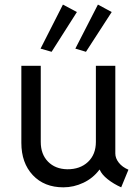

<svg xmlns="http://www.w3.org/2000/svg" viewBox="-20 -802 602 830"><path d="M253.9 7.8Q171.4 7.8 121.8 -44.9Q72.3 -97.7 72.3 -184.6V-517.6H156.2V-188.5Q156.2 -135.3 187.5 -103.3Q218.8 -71.3 270.5 -70.3Q326.2 -69.8 360.4 -102.1Q394.5 -134.3 394.5 -188.5V-517.6H478.5V-138.7Q478.5 -117.7 493.7 -98.6Q508.8 -79.6 535.2 -68.4L503.9 7.8Q471.2 -6.8 445.6 -27.1Q419.9 -47.4 411.1 -68.4H409.7Q382.3 -31.7 340.6 -12Q298.8 7.8 253.9 7.8ZM203.1 -578.1 155.3 -591.8 252 -782.2 312.5 -750ZM351.6 -578.1 305.7 -591.8 403.3 -782.2 462.9 -750Z"/></svg>

Font: Reddit Mono
Style: Regular
Weight: 400
Monospace: yes
Designer: Stephen Hutchings
Foundry: Reddit
Version: Version 1.014; ttfautohint (v1.8.4.7-5d5b)